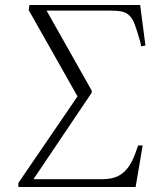

<svg xmlns="http://www.w3.org/2000/svg" viewBox="-20 -743 627 763"><path d="M53 0V-16L288 -360L94 -703L97 -723H537L558 -562L541 -559L537 -578Q525 -620 516 -644.5Q507 -669 494 -681.5Q481 -694 462.5 -697.5Q444 -701 414 -701H165L345 -382L344 -374L105 -19L83 -31H388Q425 -31 449.5 -43.5Q474 -56 490.5 -79.5Q507 -103 519 -137L529 -165H547L519 0Z"/></svg>

Font: Literata 60pt ExtraLight
Style: Italic
Weight: 250
Italic angle: -2°
Designer: Latin by Veronika Burian and Jose Scaglione. Greek by Irene Vlachou. Cyrillic by Vera Evstafieva
Foundry: TypeTogether
Version: Version 3.103;gftools[0.9.29]